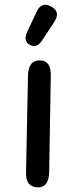

<svg xmlns="http://www.w3.org/2000/svg" viewBox="-20 -766 320 810"><path d="M104.5 -577.6Q77.1 -593.8 94.7 -631.8L134.8 -716.8Q155.3 -761.7 198.2 -737.3Q236.3 -715.3 209 -673.8L157.2 -594.7Q133.8 -560.1 104.5 -577.6ZM148.9 -511.2Q195.3 -510.3 194.3 -447.8L187.5 -41.5Q186.5 24.4 140.6 24.4Q88.4 23.9 89.8 -37.6L98.1 -447.3Q99.6 -512.2 148.9 -511.2Z"/></svg>

Font: Comic Relief
Style: Regular
Weight: 400
Designer: Jeff Davis
Foundry: Loudifier
Version: Version 1.0